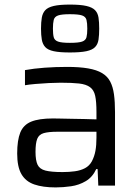

<svg xmlns="http://www.w3.org/2000/svg" viewBox="-20 -810 609 838"><path d="M223 8Q167 8 129.5 -5Q92 -18 73.5 -50Q55 -82 55 -140Q55 -198 68.5 -231.5Q82 -265 116 -279Q150 -293 211 -293Q221 -293 242.5 -292.5Q264 -292 292 -291.5Q320 -291 348.5 -290.5Q377 -290 401 -289V-321Q401 -366 395.5 -391.5Q390 -417 373 -429.5Q356 -442 325.5 -445.5Q295 -449 245 -449Q223 -449 193 -447.5Q163 -446 134.5 -443.5Q106 -441 89 -438V-504Q127 -511 174.5 -514.5Q222 -518 273 -518Q327 -518 364.5 -511.5Q402 -505 425.5 -491Q449 -477 461 -454Q473 -431 477.5 -398Q482 -365 482 -321V0H409L406 -72H400Q384 -37 354.5 -19.5Q325 -2 290 3Q255 8 223 8ZM253 -59Q282 -59 307 -62.5Q332 -66 351 -76Q370 -86 381 -106Q392 -127 396.5 -151.5Q401 -176 401 -209V-235H231Q192 -235 171 -229Q150 -223 142.5 -204Q135 -185 135 -147Q135 -110 144 -91Q153 -72 178.5 -65.5Q204 -59 253 -59ZM285 -581Q240 -581 214.5 -586.5Q189 -592 177.5 -604.5Q166 -617 162.5 -637Q159 -657 159 -685Q159 -713 162.5 -733Q166 -753 177.5 -765.5Q189 -778 214.5 -784Q240 -790 285 -790Q331 -790 357 -784Q383 -778 395 -765.5Q407 -753 410 -733Q413 -713 413 -685Q413 -657 410 -637Q407 -617 395 -604.5Q383 -592 357 -586.5Q331 -581 285 -581ZM285 -623Q323 -623 338.5 -628.5Q354 -634 357.5 -647.5Q361 -661 361 -685Q361 -709 357.5 -723Q354 -737 338.5 -742.5Q323 -748 285 -748Q249 -748 233.5 -742.5Q218 -737 214.5 -723Q211 -709 211 -685Q211 -661 214.5 -647.5Q218 -634 233.5 -628.5Q249 -623 285 -623Z"/></svg>

Font: Saira Thin
Style: Regular
Weight: 400
Version: Version 1.101